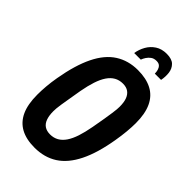

<svg xmlns="http://www.w3.org/2000/svg" viewBox="-263 -965 1066 1066"><g transform="rotate(45 269.5 -432.0)"><path d="M231 12Q165 12 121.5 -12Q78 -36 56 -84Q34 -132 34 -207Q34 -239 37 -274.5Q40 -310 47 -350Q68 -471 106 -548.5Q144 -626 201 -662.5Q258 -699 333 -699Q399 -699 443.5 -675.5Q488 -652 510.5 -604Q533 -556 533 -482Q533 -451 529.5 -414Q526 -377 519 -336Q499 -216 460.5 -138.5Q422 -61 365 -24.5Q308 12 231 12ZM240 -101Q268 -101 290 -113.5Q312 -126 328.5 -150.5Q345 -175 357 -211.5Q369 -248 378 -297Q387 -345 392 -377Q397 -409 400 -429Q403 -449 404 -461.5Q405 -474 405 -483Q405 -518 396.5 -540.5Q388 -563 371 -575Q354 -587 327 -587Q299 -587 277 -574.5Q255 -562 238.5 -537.5Q222 -513 210 -476.5Q198 -440 189 -391Q181 -343 175.5 -311Q170 -279 167 -259.5Q164 -240 163 -227.5Q162 -215 162 -205Q162 -171 170.5 -147.5Q179 -124 196.5 -112.5Q214 -101 240 -101ZM251 -751Q256 -783 272 -811.5Q288 -840 315.5 -858Q343 -876 382 -876Q423 -876 442 -857Q461 -838 464.5 -809.5Q468 -781 462 -751H413Q413 -764 409.5 -777Q406 -790 397 -799Q388 -808 370 -808Q350 -808 337 -798.5Q324 -789 315.5 -776Q307 -763 303 -751Z"/></g></svg>

Font: Archivo ExtraCondensed
Style: Bold Italic
Weight: 700
Width: 2
Italic angle: -10°
Designer: Hector Gatti
Foundry: Omnibus-Type
Version: Version 2.001